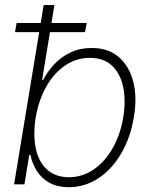

<svg xmlns="http://www.w3.org/2000/svg" viewBox="-20 -748 615 779"><path d="M258.8 11.7Q212.4 11.2 180.4 -6.6Q148.4 -24.4 129.6 -54.2Q110.8 -84 103.5 -119.1H98.6L79.1 0H37.1L157.2 -727.5H200.7L150.9 -423.8H155.3Q173.3 -459 201.4 -488.5Q229.5 -518.1 267.6 -535.9Q305.7 -553.7 352.5 -553.2Q418 -553.7 460.9 -517.3Q503.9 -481 520.5 -417.2Q537.1 -353.5 522.9 -271.5Q509.3 -189.5 471.7 -125.2Q434.1 -61 379.4 -24.9Q324.7 11.2 258.8 11.7ZM259.8 -28.8Q315.4 -29.3 361.1 -61Q406.7 -92.8 437.7 -147.9Q468.8 -203.1 480 -272Q491.2 -340.3 479.7 -395Q468.3 -449.7 434.6 -481.4Q400.9 -513.2 344.7 -513.2Q289.1 -513.2 243.7 -481.9Q198.2 -450.7 167.5 -396Q136.7 -341.3 125 -272Q113.8 -202.1 125 -147Q136.2 -91.8 170.2 -60.5Q204.1 -29.3 259.8 -28.8ZM41 -617.7 47.4 -654.8H332L324.7 -617.7Z"/></svg>

Font: Inter Tight ExtraLight
Style: Italic
Weight: 250
Italic angle: -9.39999°
Designer: Rasmus Andersson
Foundry: rsms
Version: Version 3.004